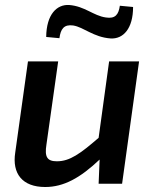

<svg xmlns="http://www.w3.org/2000/svg" viewBox="-20 -736 617 769"><path d="M273 -634C316 -627 354 -587 423 -582C474 -579 513 -622 513 -708L460 -713C455 -678 442 -660 404 -666C354 -673 320 -711 257 -716C208 -719 166 -679 165 -588L218 -583C223 -620 236 -639 273 -634ZM417 -490 375 -184C302 -121 260 -90 208 -90C169 -90 158 -107 166 -157L213 -490H92L41 -125C28 -41 69 13 161 13C235 13 301 -23 379 -97L375 0H469L537 -490Z"/></svg>

Font: Exo 2 Semi Bold
Style: Italic
Weight: 600
Italic angle: -8°
Designer: Natanael Gama
Version: Version 1.001;PS 001.001;hotconv 1.0.88;makeotf.lib2.5.64775